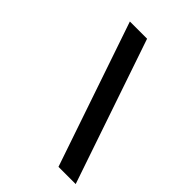

<svg xmlns="http://www.w3.org/2000/svg" viewBox="-214 -743 907 907"><g transform="rotate(45 239.0 -290.0)"><path d="M104 -652 351 72H466L219 -652Z"/></g></svg>

Font: Charger Pro
Style: BlkNarObl
Weight: 900
Designer: Jasper
Foundry: Cannot Into Space Fonts
Version: Version 1.09